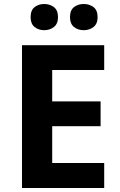

<svg xmlns="http://www.w3.org/2000/svg" viewBox="-20 -940 600 960"><path d="M501 0H90V-714H501V-590H241V-433H483V-309H241V-125H501ZM133 -854Q133 -889 153 -904.5Q173 -920 201 -920Q229 -920 249.5 -904.5Q270 -889 270 -854Q270 -821 249.5 -805Q229 -789 201 -789Q173 -789 153 -805Q133 -821 133 -854ZM330 -854Q330 -889 350 -904.5Q370 -920 399 -920Q427 -920 447.5 -904.5Q468 -889 468 -854Q468 -821 447.5 -805Q427 -789 399 -789Q370 -789 350 -805Q330 -821 330 -854Z"/></svg>

Font: Noto Sans Telugu
Style: Bold
Weight: 700
Designer: Jelle Bosma - Monotype Design Team
Foundry: Monotype Imaging Inc.
Version: Version 2.005; ttfautohint (v1.8.4.7-5d5b)